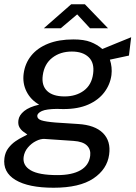

<svg xmlns="http://www.w3.org/2000/svg" viewBox="-24 -710 639 901"><path d="M227.5 171Q109.7 171 48.9 134.6Q-12 98.1 -3.2 31.2Q0.6 3.9 15.3 -15.2Q30 -34.3 48.6 -47.1Q67.2 -59.8 83 -67.4Q98.8 -75 104.2 -78.8Q97.3 -83.8 86.3 -91.5Q75.3 -99.2 67.4 -112.4Q59.6 -125.6 62.5 -146.4Q65.5 -169.3 89.4 -188.9Q113.4 -208.4 159.7 -218.9Q120 -241.6 100.5 -280.5Q80.9 -319.3 87.1 -365.2Q93.6 -413.1 122.8 -449.2Q152 -485.2 201.9 -505.1Q251.8 -525 320.6 -525Q370.1 -525 401.1 -513Q432.1 -501 456.3 -480Q465.4 -483.8 483.2 -491.1Q501 -498.4 522 -507Q543 -515.5 561.9 -523.2Q580.8 -530.9 591.5 -535.3L581.1 -449.2L491.7 -430Q503.4 -395 499 -357.9Q493 -313.3 465.6 -277Q438.3 -240.6 390.4 -219.4Q342.5 -198.2 274.3 -198.2Q267.3 -198.2 258.2 -198.5Q249.1 -198.8 244.2 -199Q193.2 -198.4 172.6 -189Q152.1 -179.5 150.8 -166.8Q150.4 -151.9 170.3 -145.3Q190.2 -138.8 236.9 -135Q256.2 -133.5 283.4 -132Q310.6 -130.6 342.5 -128.1Q421 -123.4 459 -85.8Q496.9 -48.1 488.2 15.2Q478.9 84.2 414.1 127.6Q349.3 171 227.5 171ZM245.1 111.7Q314.1 111.7 353.7 88.9Q393.4 66.2 399.2 21.4Q403 -8.2 384.2 -27Q365.3 -45.8 321.1 -48.8L185.6 -58Q167.1 -59.2 145.3 -48.3Q123.4 -37.4 106.9 -17.8Q90.4 1.7 86.9 26.6Q81.6 66.5 120 89.1Q158.4 111.7 245.1 111.7ZM279.1 -257.5Q332.8 -257.5 369.5 -284.7Q406.2 -311.9 413 -364.1Q419.9 -415 392.2 -441.5Q364.6 -468.1 313.2 -468.1Q258.9 -468.1 221.4 -439Q184 -410 176.7 -356.5Q170.2 -309.2 197 -283.3Q223.8 -257.5 279.1 -257.5ZM181.8 -577.5 310 -689.9H374.4L482.8 -577.5H398.3L338.2 -642.5L261.3 -577.5Z"/></svg>

Font: Public Sans Thin
Style: Italic
Weight: 100
Italic angle: -8°
Designer: The Public Sans project authors (U.S. Web Design System). Libre Franklin designed by Pablo Impallari and Rodrigo Fuenzal
Version: Version 2.000